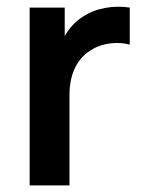

<svg xmlns="http://www.w3.org/2000/svg" viewBox="-20 -563 439 583"><path d="M70 0H191V-274.5C191 -337 213 -387.5 262.5 -414.5C296 -434 341.5 -436.5 374 -427.5V-540C325.5 -547.5 270.5 -539 230.5 -511.5C208 -497.5 190 -477 176.5 -453.5V-540H70Z"/></svg>

Font: Manrope
Style: Bold
Weight: 700
Designer: Mikhail Sharanda
Foundry: Mikhail Sharanda
Version: Version 4.505;FEAKit 1.0